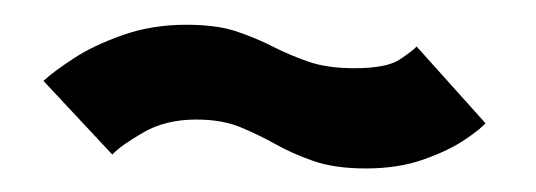

<svg xmlns="http://www.w3.org/2000/svg" viewBox="-20 -426 444 159"><path d="M283 -286.5Q310 -286.5 331 -294Q352 -301.5 365.2 -310.5Q378.5 -319.5 382 -324L325 -387.5Q322.5 -384.5 311.5 -377Q300.5 -369.5 273.5 -369.5Q251 -369.5 235.2 -375Q219.5 -380.5 205.8 -387.5Q192 -394.5 175.8 -400Q159.5 -405.5 134 -405.5Q106 -405.5 81.8 -397Q57.5 -388.5 40.8 -377.5Q24 -366.5 16 -359L73 -298Q80 -305.5 98.5 -316.2Q117 -327 142.5 -327Q163.5 -327 178.8 -320.8Q194 -314.5 207.8 -306.8Q221.5 -299 239.2 -292.8Q257 -286.5 283 -286.5Z"/></svg>

Font: Anybody Thin Medium
Style: Regular
Weight: 500
Version: Version 1.113;gftools[0.9.25]